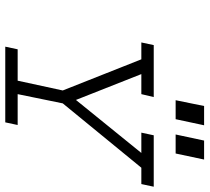

<svg xmlns="http://www.w3.org/2000/svg" viewBox="-52 -724 776 711"><g transform="rotate(90 335.5 -368.0)"><path d="M146.5 -549.8H338.9L328.1 -503.9H253.9L349.6 -261.7L545.9 -503.9H470.7L480.5 -549.8H670.9L661.1 -503.9H600.6L362.3 -212.9L328.1 -45.9H442.4L432.6 0H152.3L162.1 -45.9H278.3L314.5 -212.9L199.2 -503.9H136.7ZM350.6 -630.9 372.1 -736.3H443.4L420.9 -630.9ZM477.5 -630.9 500 -736.3H570.3L547.9 -630.9Z"/></g></svg>

Font: Thabit-Oblique
Style: Oblique
Weight: 500
Designer: Regenerated by Nadim Shaikli
Foundry: MAK Alagha
Version: 0.01